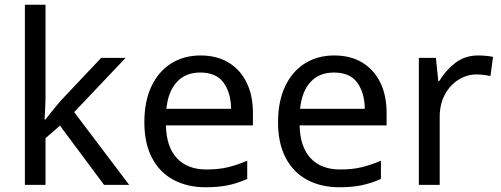

<svg xmlns="http://www.w3.org/2000/svg" viewBox="-20 -780 2115 810"><path d="M172 -363Q172 -347 170.5 -321Q169 -295 168 -276H172Q178 -284 190 -299Q202 -314 214.5 -329.5Q227 -345 236 -355L407 -536H510L293 -307L525 0H419L233 -250L172 -197V0H85V-760H172Z M826 -546Q895 -546 944.5 -516Q994 -486 1020.5 -431.5Q1047 -377 1047 -304V-251H680Q682 -160 726.5 -112.5Q771 -65 851 -65Q902 -65 941.5 -74.5Q981 -84 1023 -102V-25Q982 -7 942 1.5Q902 10 847 10Q771 10 712.5 -21Q654 -52 621.5 -113.5Q589 -175 589 -264Q589 -352 618.5 -415Q648 -478 701.5 -512Q755 -546 826 -546ZM825 -474Q762 -474 725.5 -433.5Q689 -393 682 -321H955Q954 -389 923 -431.5Q892 -474 825 -474Z M1390 -546Q1459 -546 1508.5 -516Q1558 -486 1584.5 -431.5Q1611 -377 1611 -304V-251H1244Q1246 -160 1290.5 -112.5Q1335 -65 1415 -65Q1466 -65 1505.5 -74.5Q1545 -84 1587 -102V-25Q1546 -7 1506 1.5Q1466 10 1411 10Q1335 10 1276.5 -21Q1218 -52 1185.5 -113.5Q1153 -175 1153 -264Q1153 -352 1182.5 -415Q1212 -478 1265.5 -512Q1319 -546 1390 -546ZM1389 -474Q1326 -474 1289.5 -433.5Q1253 -393 1246 -321H1519Q1518 -389 1487 -431.5Q1456 -474 1389 -474Z M1997 -546Q2012 -546 2029.5 -544.5Q2047 -543 2060 -540L2049 -459Q2036 -462 2020.5 -464Q2005 -466 1991 -466Q1950 -466 1914 -443.5Q1878 -421 1856.5 -380.5Q1835 -340 1835 -286V0H1747V-536H1819L1829 -438H1833Q1859 -482 1900 -514Q1941 -546 1997 -546Z"/></svg>

Font: Noto Sans Medefaidrin
Style: Regular
Weight: 400
Designer: Dalton Maag Ltd
Foundry: Dalton Maag Ltd
Version: Version 1.002; ttfautohint (v1.8.4.7-5d5b)